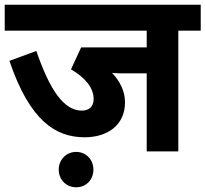

<svg xmlns="http://www.w3.org/2000/svg" viewBox="-20 -642 871 814"><path d="M736 -512H831V-622H0V-512H602V-441H324L281 -348C341 -313 377 -270 377 -222C377 -190 357 -173 327 -173C251 -173 191 -260 134 -426L20 -384C107 -127 218 -60 339 -60C435 -60 510 -111 510 -208C510 -254 490 -296 455 -333C470 -331 490 -331 516 -331H602V0H736ZM229 77C229 120 261 152 303 152C345 152 376 120 376 77C376 35 345 2 303 2C261 2 229 35 229 77Z"/></svg>

Font: Noto Sans
Style: Bold Italic
Weight: 700
Italic angle: -12°
Designer: Monotype Design Team
Foundry: Monotype Imaging Inc.
Version: Version 2.013